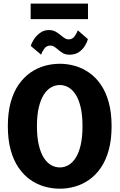

<svg xmlns="http://www.w3.org/2000/svg" viewBox="-20 -1072 690 1102"><path d="M323.5 11Q278 11 234.5 -1.5Q191 -14 153.2 -40.8Q115.5 -67.5 86.5 -109.8Q57.5 -152 41.2 -211.2Q25 -270.5 25 -348Q25 -425 41.2 -484.2Q57.5 -543.5 86.5 -585.5Q115.5 -627.5 153.2 -654.2Q191 -681 234.5 -693.5Q278 -706 323.5 -706Q368 -706 411.2 -693.5Q454.5 -681 492.5 -654.2Q530.5 -627.5 559.2 -585.5Q588 -543.5 604.2 -484.2Q620.5 -425 620.5 -348Q620.5 -270.5 604.2 -211.2Q588 -152 559.2 -109.8Q530.5 -67.5 492.5 -40.8Q454.5 -14 411.2 -1.5Q368 11 323.5 11ZM323.5 -111Q349 -111 372.5 -124.2Q396 -137.5 414.2 -165.8Q432.5 -194 443 -239.2Q453.5 -284.5 453.5 -348Q453.5 -411 443 -456Q432.5 -501 414.2 -529.2Q396 -557.5 372.5 -570.8Q349 -584 323.5 -584Q297.5 -584 273.8 -570.8Q250 -557.5 231.8 -529.2Q213.5 -501 202.8 -456Q192 -411 192 -348Q192 -284.5 202.8 -239.2Q213.5 -194 231.8 -165.8Q250 -137.5 273.8 -124.2Q297.5 -111 323.5 -111ZM379.5 -758Q355.5 -758 339.8 -767.8Q324 -777.5 311.5 -788.5Q301.5 -797.5 291.2 -804Q281 -810.5 269 -810.5Q246.5 -810.5 233.5 -791.8Q220.5 -773 216 -758L157 -808Q160 -822.5 173.2 -844Q186.5 -865.5 208.8 -882.5Q231 -899.5 261 -899.5Q284 -899.5 300.2 -889.8Q316.5 -880 330 -869Q341 -859.5 351.5 -852.8Q362 -846 375 -846Q396 -846 409 -864.8Q422 -883.5 426.5 -898L484.5 -847.5Q481 -832 468.5 -810.8Q456 -789.5 434 -773.8Q412 -758 379.5 -758ZM156 -962V-1051.5H485V-962Z"/></svg>

Font: Trispace Thin
Style: Bold
Weight: 700
Version: Version 1.210